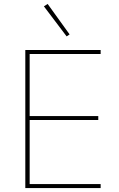

<svg xmlns="http://www.w3.org/2000/svg" viewBox="-20 -951 601 971"><path d="M108 0V-698H489V-678H130V-364H477V-344H130V-20H489V0ZM202 -919 221 -931 332 -777 317 -767Z"/></svg>

Font: IBM Plex Sans Arabic Thin
Style: Regular
Weight: 100
Designer: Mike Abbink, Paul van der Laan, Pieter van Rosmalen, Wael Morcos, Khajak Apelian
Foundry: Bold Monday
Version: Version 1.101